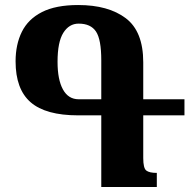

<svg xmlns="http://www.w3.org/2000/svg" viewBox="-20 -744 758 764"><path d="M383 0V-285H291Q162 -285 102 -337Q42 -389 42 -500Q42 -567 67 -617.5Q92 -668 147 -696Q202 -724 291 -724Q411 -724 480.5 -671.5Q550 -619 550 -496V-349H714V-285H550V-115Q550 -75 562 -65.5Q574 -56 604 -56V0ZM293 -349H383V-504Q383 -587 362 -618.5Q341 -650 293 -650Q255 -650 232 -613.5Q209 -577 209 -498Q209 -427 230.5 -388Q252 -349 293 -349Z"/></svg>

Font: Noto Serif Armenian ExtraCondensed Black
Style: Regular
Weight: 900
Width: 2
Designer: Monotype Design Team
Foundry: Monotype Imaging Inc.
Version: Version 2.008; ttfautohint (v1.8.4.7-5d5b)